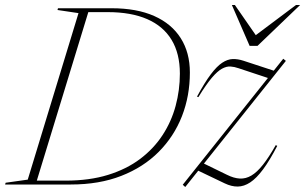

<svg xmlns="http://www.w3.org/2000/svg" viewBox="-60 -738 1220 768"><path d="M202.5 -15.5Q298 -15.5 372.2 -38.5Q446.5 -61.5 500.8 -102.5Q555 -143.5 590.2 -197.5Q625.5 -251.5 642.5 -314.5Q659.5 -377.5 659.5 -443.5Q659.5 -524 626.2 -578.8Q593 -633.5 528.8 -661.5Q464.5 -689.5 371 -689.5H256.5L270.5 -705H386.5Q487 -705 556.8 -674Q626.5 -643 663 -585.2Q699.5 -527.5 699.5 -448Q699.5 -354.5 667.8 -273.2Q636 -192 574.8 -130.5Q513.5 -69 425.2 -34.5Q337 0 223.5 0H55L51 -15.5ZM254 -685.5 170 -698 172 -705H298L82.5 0H-39.5L-37.5 -7L51 -19.5ZM671 1 1073 -503 1083.5 -494.5 681 10ZM733.5 -349.5 728 -351.5Q758.5 -408 783 -440.5Q807.5 -473 828.8 -487Q850 -501 870.5 -501.8Q891 -502.5 914 -495L1043.5 -452.5L1018 -424L894.5 -465Q877.5 -471 861.8 -472Q846 -473 828 -463.2Q810 -453.5 787.2 -426.8Q764.5 -400 733.5 -349.5ZM839 -4.5 724 -59.5 752 -85.5 847.5 -39Q875.5 -25 899.2 -23.8Q923 -22.5 945.5 -35.8Q968 -49 991.8 -79Q1015.5 -109 1043 -157.5L1049 -154.5Q1019 -96.5 992.5 -60.8Q966 -25 941 -8.5Q916 8 891 8.2Q866 8.5 839 -4.5ZM1140.5 -718 970 -554.5H938.5L867.5 -718H879.5L971 -586H948L1124 -718Z"/></svg>

Font: Newsreader 60pt ExtraLight
Style: Italic
Weight: 250
Italic angle: -17°
Designer: Hugues Gentile
Foundry: Production Type
Version: Version 1.003